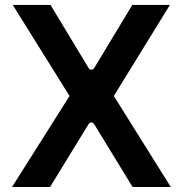

<svg xmlns="http://www.w3.org/2000/svg" viewBox="-20 -747 730 767"><path d="M181.8 -727.3H30.9L257.8 -363.6L28.1 0H180L333.8 -251.1C338.8 -259.9 350.5 -259.9 356.2 -251.1L509.6 0H662.3L434.7 -363.6L658.7 -727.3H508.5L356.5 -475.5C350.9 -466.3 339.1 -466.3 333.8 -475.5Z"/></svg>

Font: RA Gorm Semi Bold
Style: Regular
Weight: 600
Designer: Rasmus Andersson
Foundry: rsms
Version: Version 3.000;hotconv 1.0.109;makeotfexe 2.5.65596